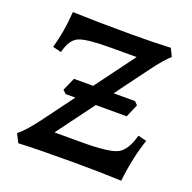

<svg xmlns="http://www.w3.org/2000/svg" viewBox="-125 -822 949 951"><g transform="rotate(20 350.0 -346.5)"><path d="M611.3 4.9Q496.6 0 353 0Q166.5 0 68.8 4.9L45.9 -40Q82 -68.8 131.8 -134.8L473.6 -596.7H339.4Q215.3 -596.7 172.6 -580.1Q129.9 -563.5 112.8 -491.7L67.9 -502.9Q93.8 -592.8 100.6 -698.2Q233.9 -693.4 408.7 -693.4Q531.7 -693.4 617.2 -697.8L637.2 -656.7Q605 -628.9 554.2 -560.1L218.8 -106.9H362.8Q511.7 -106.9 553 -130.9Q594.2 -154.8 615.2 -233.9L660.2 -222.7Q626 -124 611.3 4.9ZM527.8 -304.2H206.1L188.5 -320.8L218.8 -389.2H540.5L557.1 -372.6Z"/></g></svg>

Font: Kelvinch
Style: Bold
Weight: 700
Designer: Paul James Miller
Foundry: High-Logic / Made with FontCreator
Version: Version 3.501;March 28, 2021;FontCreator 13.0.0.2683 64-bit